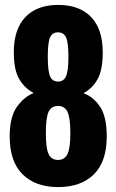

<svg xmlns="http://www.w3.org/2000/svg" viewBox="-20 -742 469 773"><path d="M19 -192.4Q19 -91.8 70.8 -40.3Q122.6 11.2 214.4 11.2Q305.7 11.2 357.7 -39.8Q409.7 -90.8 409.7 -192.4Q409.7 -272.5 382.8 -312.3Q356 -352.1 317.4 -366.2V-367.7Q353.5 -387.2 373.5 -424.3Q393.6 -461.4 393.6 -531.2Q393.6 -625 346.7 -673.6Q299.8 -722.2 214.4 -722.2Q128.4 -722.2 82 -673.1Q35.6 -624 35.6 -531.7Q35.6 -461.4 56.9 -424.6Q78.1 -387.7 113.8 -368.7V-366.7Q77.1 -352.1 48.1 -311.8Q19 -271.5 19 -192.4ZM164.6 -205.6Q164.6 -268.1 175.5 -291.7Q186.5 -315.4 213.4 -315.4Q240.7 -315.4 252 -291.3Q263.2 -267.1 263.2 -205.6Q263.2 -144.5 251.5 -121.3Q239.7 -98.1 213.4 -98.1Q187.5 -98.1 176 -121.1Q164.6 -144 164.6 -205.6ZM172.4 -513.7Q172.4 -572.8 181.9 -592.3Q191.4 -611.8 213.4 -611.8Q235.8 -611.8 245.6 -592Q255.4 -572.3 255.4 -513.7Q255.4 -455.1 245.6 -434.3Q235.8 -413.6 213.4 -413.6Q191.4 -413.6 181.9 -434.1Q172.4 -454.6 172.4 -513.7Z"/></svg>

Font: Roboto Flex
Style: wght 700 wdth 25 opsz 34 GRAD 0.00 slnt 0.00 XTRA 468 XOPQ 96 YOPQ 79 YTLC 514 YTUC 712 YTAS 750 YTDE -203.00 YTFI 738
Weight: 700
Width: 1
Designer: Berlow after Robertson
Foundry: Google
Version: Version 3.100